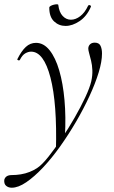

<svg xmlns="http://www.w3.org/2000/svg" viewBox="-74 -595 534 896"><path d="M-19 281Q-35 281 -45.5 272Q-56 263 -54 244Q-48 222 -19 222Q2 222 23.5 218.5Q45 215 65 207Q85 199 101 188Q123 173 152 136.5Q181 100 213 52.5Q245 5 274 -45.5Q303 -96 324 -141Q345 -186 352 -216Q358 -243 357 -267.5Q356 -292 351 -312Q346 -332 342 -346.5Q338 -361 338 -368Q338 -380 346 -388Q354 -396 368 -396Q388 -396 395 -381.5Q402 -367 402 -345Q402 -308 386.5 -257Q371 -206 343.5 -146.5Q316 -87 281 -27Q246 33 206.5 88.5Q167 144 126.5 187Q86 230 48.5 255.5Q11 281 -19 281ZM187 108Q193 -112 161.5 -233Q130 -354 71 -354Q58 -354 44 -346Q30 -338 19 -316Q17 -312 11.5 -313.5Q6 -315 7 -319Q26 -357 46.5 -376Q67 -395 94 -395Q130 -395 157.5 -360.5Q185 -326 202.5 -266Q220 -206 227 -127.5Q234 -49 229 40ZM232 -474Q201 -474 178.5 -495Q156 -516 156 -559Q156 -564 162.5 -567.5Q169 -571 177 -573Q185 -575 191.5 -575Q198 -575 198 -572Q202 -538 218.5 -520.5Q235 -503 257 -503Q279 -503 300.5 -519.5Q322 -536 337 -568Q340 -573 346 -570.5Q352 -568 350 -563Q331 -519 297.5 -496.5Q264 -474 232 -474Z"/></svg>

Font: Cormorant Light
Style: Italic
Weight: 300
Italic angle: -10°
Designer: Christian Thalmann (Catharsis Fonts)
Foundry: Catharsis Fonts
Version: Version 4.000